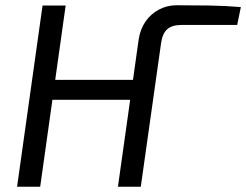

<svg xmlns="http://www.w3.org/2000/svg" viewBox="-20 -711 937 731"><path d="M429 0 508 -561Q514 -600 534 -629Q554 -658 585 -674.5Q616 -691 652 -691Q714 -691 777 -690Q840 -689 897 -684L883 -616H670Q635 -616 616.5 -599.5Q598 -583 593 -545L516 0ZM45 0 142 -690H230L133 0ZM172 -331 183 -407H497L486 -331Z"/></svg>

Font: Exo 2
Style: Italic
Weight: 400
Italic angle: -8°
Designer: Natanael Gama
Foundry: Natanael Gama
Version: Version 2.010